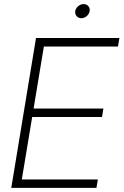

<svg xmlns="http://www.w3.org/2000/svg" viewBox="-20 -912 600 932"><path d="M34.7 0 154.8 -727.5H559.6L552.7 -686H192.9L143.1 -385.3H481.9L475.1 -344.2H136.2L85.9 -41H455.1L448.2 0ZM374.5 -823.7Q360.4 -823.7 351.8 -833.7Q343.3 -843.8 345.2 -857.9Q347.7 -872.1 359.6 -882.1Q371.6 -892.1 385.7 -892.1Q400.4 -892.1 408.9 -882.1Q417.5 -872.1 415 -857.9Q412.6 -843.8 400.9 -833.7Q389.2 -823.7 374.5 -823.7Z"/></svg>

Font: Inter Display Extra Light
Style: Italic
Weight: 200
Italic angle: -9.39999°
Designer: Rasmus Andersson
Foundry: rsms
Version: Version 4.000;git-4fc901f